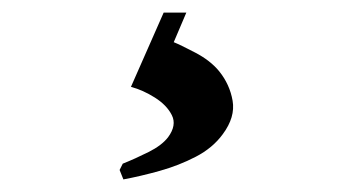

<svg xmlns="http://www.w3.org/2000/svg" viewBox="-20 -26 560 305"><path d="M188 112 240 -6H276L256 41Q266 45 290 57.5Q314 70 328 87Q345 108 349.5 134Q354 160 334 187Q318 209 291 223Q264 237 233.5 245.5Q203 254 176 259L170 244L175 234Q195 226 216 215.5Q237 205 247 192Q261 173 253 157Q245 141 226 129Q207 117 188 112Z"/></svg>

Font: Aref Ruqaa Ink
Style: Regular
Weight: 400
Designer: Abdullah Aref
Version: Version 1.005